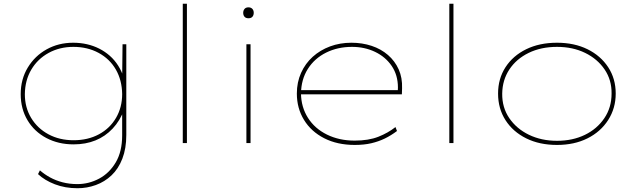

<svg xmlns="http://www.w3.org/2000/svg" viewBox="-20 -760 3381 1020"><path d="M392 240Q326 240 271.5 219Q217 198 182 165L192 145Q216 166 246 182.5Q276 199 312.5 208.5Q349 218 391 218Q452 218 506.5 189Q561 160 595 102.5Q629 45 629 -41V-178L640 -179Q618 -119 578.5 -77Q539 -35 487 -14Q435 7 371 7Q290 7 226 -27Q162 -61 126 -121.5Q90 -182 90 -260Q90 -339 127.5 -401Q165 -463 228 -498Q291 -533 369 -533Q407 -533 442 -525Q477 -517 507.5 -501.5Q538 -486 563.5 -463.5Q589 -441 608 -411Q627 -381 638 -345L629 -347L631 -525H651V-43Q651 29 630 83Q609 137 572.5 171.5Q536 206 489 223Q442 240 392 240ZM371 -15Q447 -15 505.5 -46.5Q564 -78 596.5 -134Q629 -190 629 -260Q628 -334 595.5 -390.5Q563 -447 504 -479Q445 -511 370 -511Q297 -511 238.5 -479Q180 -447 146.5 -390.5Q113 -334 112 -260Q112 -189 145.5 -133.5Q179 -78 237.5 -46.5Q296 -15 371 -15Z M951 0V-740H973V0Z M1289 0V-525H1311V0ZM1300 -663Q1286 -663 1279 -671Q1272 -679 1272 -692Q1272 -704 1279 -712.5Q1286 -721 1300 -721Q1313 -721 1320.5 -713Q1328 -705 1328 -692Q1328 -679 1321 -671Q1314 -663 1300 -663Z M1865 10Q1772 10 1702.5 -25.5Q1633 -61 1595 -123Q1557 -185 1557 -263Q1557 -323 1579.5 -373Q1602 -423 1641.5 -458.5Q1681 -494 1733.5 -513.5Q1786 -533 1847 -533Q1904 -533 1954 -516.5Q2004 -500 2041 -468Q2078 -436 2098 -391.5Q2118 -347 2116 -291L2115 -259H1569V-281H2104L2093 -270L2094 -295Q2094 -361 2061 -409.5Q2028 -458 1972.5 -484.5Q1917 -511 1850 -511Q1774 -511 1712.5 -480.5Q1651 -450 1615.5 -394Q1580 -338 1579 -263Q1580 -191 1616 -134Q1652 -77 1717 -45Q1782 -13 1864 -13Q1938 -13 1990 -33.5Q2042 -54 2081 -85L2089 -64Q2057 -40 2024 -24Q1991 -8 1952.5 1Q1914 10 1865 10Z M2367 0V-740H2389V0Z M2939 10Q2846 10 2775.5 -25Q2705 -60 2665.5 -121.5Q2626 -183 2626 -263Q2626 -342 2665.5 -403Q2705 -464 2775.5 -498.5Q2846 -533 2939 -533Q3031 -533 3101 -498.5Q3171 -464 3211 -403Q3251 -342 3251 -263Q3251 -185 3211 -122.5Q3171 -60 3101 -25Q3031 10 2939 10ZM2939 -12Q3022 -12 3087 -43.5Q3152 -75 3190.5 -132Q3229 -189 3229 -263Q3230 -335 3192 -391Q3154 -447 3088.5 -479Q3023 -511 2939 -511Q2854 -511 2788.5 -479Q2723 -447 2686 -391Q2649 -335 2648 -263Q2647 -189 2685.5 -132.5Q2724 -76 2790 -44Q2856 -12 2939 -12Z"/></svg>

Font: Lexend Giga Thin
Style: Regular
Weight: 250
Version: Version 1.007